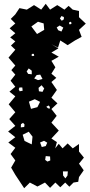

<svg xmlns="http://www.w3.org/2000/svg" viewBox="-20 -817 474 1016"><path d="M61 108 39 70 61 32 36 -2 61 -35 24 -63 61 -91 23 -121 61 -151 29 -187 61 -223 26 -265 61 -307 30 -332 61 -358 36 -390 61 -422 40 -446 61 -470 25 -512 61 -554 38 -576 61 -598 34 -619 61 -641 31 -667 61 -693 37 -717 61 -741 83 -774 122 -766 160 -790 198 -766 222 -797 245 -766 283 -790 321 -766 343 -786 365 -766 398 -759V-726L434 -692L398 -659L412 -622L377 -603L338 -578L299 -603L287 -565L252 -583L289 -561L252 -539L291 -517L252 -495L273 -461L252 -427L278 -405L252 -383L281 -341L252 -300L284 -270L252 -240L280 -204L252 -168L291 -126L252 -84L281 -65L272 -32L291 -56L311 -32L338 -58L365 -32L398 -55V-15L424 17L398 49L423 84L398 120L394 145L369 149L347 171L325 149L299 174L273 149L245 177L218 149L178 170L138 149L108 179ZM318 -727 305 -732 297 -719 307 -707 318 -715ZM211 -693 181 -702 146 -677 176 -637 214 -659ZM359 -694 355 -702 346 -699V-689H355ZM296 -682 280 -672 288 -657 305 -650 315 -671ZM159 -532H150L146 -525L152 -520L161 -522ZM148 -443 132 -455 121 -439 129 -426 148 -424ZM193 -422 174 -420 161 -402 181 -393 205 -399ZM214 -349 200 -366 184 -352 186 -334 205 -331ZM98 -354H83L79 -345L84 -334L100 -337ZM192 -278 164 -292 133 -279 144 -241 178 -250ZM244 -251 237 -259 225 -252 234 -244 243 -242ZM110 -158 102 -167 91 -160 90 -143 108 -145ZM152 -94 132 -120 100 -104 110 -71 148 -53ZM230 -62 213 -72 192 -63 201 -39 222 -44ZM245 11 222 9 219 29 231 38 246 32ZM339 90H313L314 112L326 127L337 112Z"/></svg>

Font: Rubik Gemstones
Style: Regular
Weight: 400
Designer: Hubert and Fischer, NaN
Foundry: Hubert and Fischer, NaN
Version: Version 2.200